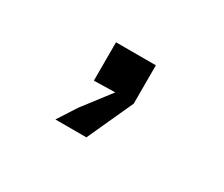

<svg xmlns="http://www.w3.org/2000/svg" viewBox="-69 -323 789 676"><g transform="rotate(30 325.0 15.0)"><path d="M243 0V-156H405V0L320 186H194L243 110L329 -2Z"/></g></svg>

Font: Azeret Mono SemiBold
Style: Regular
Weight: 600
Designer: Martin Vácha
Foundry: Displaay
Version: Version 1.002